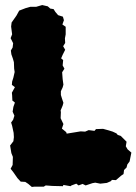

<svg xmlns="http://www.w3.org/2000/svg" viewBox="-20 -713 540 760"><path d="M244 -184 281 -190 299 -193 317 -192 331 -198 354 -195 360 -202 388 -203 410 -197 426 -192 441 -185 446 -179 458 -175 481 -152 478 -134 485 -122 500 -109 493 -74 484 -62 481 -50 471 -40 469 -24 460 -18 439 0 423 -1 419 4 403 11 377 14 357 10 346 12 319 21 307 15 291 21 282 14 263 21 259 24 231 19 229 24 187 23 161 21 153 26H115L106 27L92 15L80 7L62 6L49 -8L33 -31L22 -45L30 -60L31 -92L25 -107L20 -137L33 -154L35 -170L34 -187L28 -215L24 -228L32 -239L37 -255L30 -271L33 -290L39 -307L29 -315L28 -336L27 -346L39 -368L27 -377L28 -390L33 -406L38 -428L36 -441L35 -467L31 -481L25 -498L23 -513L30 -525L32 -542L22 -562L28 -577L24 -608L26 -624L45 -651L56 -671L82 -681L100 -686H123L147 -693L169 -688L179 -679L192 -677L199 -666L210 -653L229 -647L233 -633L227 -616L240 -607V-577L237 -561L238 -543L230 -530L238 -516L228 -496L222 -482L230 -475L228 -454L235 -441L226 -427L228 -400L231 -378L228 -367L221 -352V-337L225 -324L231 -306L228 -295L220 -276L221 -269L220 -245L231 -222L225 -204L242 -190Z"/></svg>

Font: Winky Rough Black
Style: Regular
Weight: 900
Designer: Simon Atzbach
Foundry: typofactur
Version: Version 1.206; ttfautohint (v1.8.4.7-5d5b)